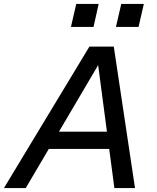

<svg xmlns="http://www.w3.org/2000/svg" viewBox="-47 -957 798 977"><path d="M-27 0 408 -720H508L84 0ZM535 0 440 -720H532L640 0ZM176 -287H561L541 -199H156ZM543 -820 570 -937H685L658 -820ZM314 -820 341 -937H455L429 -820Z"/></svg>

Font: Instrument Sans Medium
Style: Italic
Weight: 500
Italic angle: -13°
Designer: Rodrigo Fuenzalida
Foundry: fragTYPE
Version: Version 1.000;gftools[0.9.28]